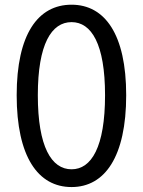

<svg xmlns="http://www.w3.org/2000/svg" viewBox="-20 -766 595 800"><path d="M278.2 13.4C416.9 13.4 505.8 -113.3 505.8 -369.3C505.8 -623.1 416.9 -746.4 278.2 -746.4C138.2 -746.4 49.5 -623.5 49.5 -369.3C49.5 -113.3 138.2 13.4 278.2 13.4ZM278.2 -60.6C194.7 -60.6 137.6 -153.7 137.6 -369.3C137.6 -582.7 194.7 -673.8 278.2 -673.8C361 -673.8 417.7 -582.7 417.7 -369.3C417.7 -153.7 361 -60.6 278.2 -60.6Z"/></svg>

Font: Source Han Sans JP VF
Style: Regular
Weight: 250
Designer: Ryoko NISHIZUKA 西塚涼子 (kana, bopomofo & ideographs); Paul D. Hunt (Latin, Greek & Cyrillic); Sandoll Communications 산돌커뮤니
Foundry: Adobe
Version: Version 2.004;hotconv 1.0.118;makeotfexe 2.5.65603